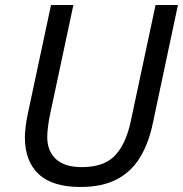

<svg xmlns="http://www.w3.org/2000/svg" viewBox="-20 -734 728 764"><path d="M300 10Q188 10 133.5 -41.5Q79 -93 79 -188Q79 -205 82 -230Q85 -255 91 -283L183 -714H272L179 -278Q174 -255 171 -230Q168 -205 168 -189Q168 -133 202.5 -101Q237 -69 305 -69Q394 -69 437.5 -115Q481 -161 500 -250L599 -714H688L588 -243Q572 -165 537.5 -108Q503 -51 445 -20.5Q387 10 300 10Z"/></svg>

Font: Noto Sans IKEA
Style: Italic
Weight: 400
Italic angle: -12°
Designer: Monotype Design Team
Foundry: Monotype Imaging Inc.
Version: Version 2.001